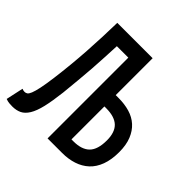

<svg xmlns="http://www.w3.org/2000/svg" viewBox="-185 -801 960 960"><g transform="rotate(45 295.0 -321.5)"><path d="M37 12Q26 12 14.5 11Q3 10 -10 5L10 -87Q15 -85 19 -84Q23 -83 28 -83Q36 -83 43 -87.5Q50 -92 56.5 -108Q63 -124 69.5 -154.5Q76 -185 83 -238Q97 -346 103.5 -449Q110 -552 112 -655H362V-394H382Q425 -394 460.5 -383.5Q496 -373 521.5 -350Q547 -327 561.5 -291Q576 -255 576 -205Q576 -151 561.5 -112Q547 -73 520.5 -48.5Q494 -24 457.5 -12Q421 0 377 0H274V-571H193Q191 -529 189 -488Q187 -447 184 -404Q181 -361 176.5 -315Q172 -269 167 -217Q159 -149 148.5 -104.5Q138 -60 122 -34Q106 -8 85 2Q64 12 37 12ZM362 -81H376Q434 -81 462.5 -109.5Q491 -138 491 -203Q491 -260 462.5 -287Q434 -314 374 -314H362Z"/></g></svg>

Font: SauceCodePro Nerd Font Mono
Style: Regular
Weight: 500
Monospace: yes
Designer: Paul D. Hunt, Teo Tuominen
Foundry: Adobe Systems Incorporated
Version: Version 2.030;PS 1.000;hotconv 16.6.51;makeotf.lib2.5.65220;